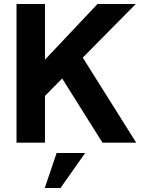

<svg xmlns="http://www.w3.org/2000/svg" viewBox="-20 -717 712 965"><path d="M63 -697H206V-417L470 -697H662.5L396 -427.5L664.5 0H495L292.5 -322.5L206 -235V0H63ZM264.5 52H408L284 228H205Z"/></svg>

Font: HK Grotesk ExtraBold
Style: Regular
Weight: 800
Designer: Alfredo Marco Pradil
Foundry: Hanken Design Co.
Version: Version 3.001